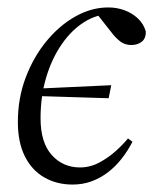

<svg xmlns="http://www.w3.org/2000/svg" viewBox="-20 -484 418 516"><path d="M78 -226 84 -246 279 -255 272 -220ZM175 12Q132 12 98.5 -7.5Q65 -27 46.5 -64.5Q28 -102 28 -156Q28 -220 49 -275.5Q70 -331 105 -373.5Q140 -416 183 -440Q226 -464 271 -464Q294 -464 314.5 -456.5Q335 -449 350.5 -434.5Q366 -420 372 -399Q372 -380 360.5 -371.5Q349 -363 333 -363Q315 -363 302 -373.5Q289 -384 278 -399L233 -456H286V-446H277Q240 -446 206 -424.5Q172 -403 145.5 -364.5Q119 -326 104 -275.5Q89 -225 89 -166Q89 -101 119 -67.5Q149 -34 195 -34Q222 -34 246.5 -47Q271 -60 291 -78Q311 -96 324 -112L336 -103Q323 -78 306.5 -57Q290 -36 269.5 -20.5Q249 -5 225.5 3.5Q202 12 175 12Z"/></svg>

Font: Source Serif 4 60pt
Style: Italic
Weight: 400
Italic angle: -12°
Version: Version 4.004;hotconv 1.0.116;makeotfexe 2.5.65601